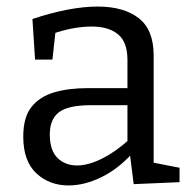

<svg xmlns="http://www.w3.org/2000/svg" viewBox="-20 -557 587 586"><path d="M449 -45 436 -63 528 -45V-1L388 5L376 -91L383 -88Q339 -40 288 -15.5Q237 9 189 9Q131 9 91 -28Q51 -65 51 -140Q51 -199 76 -230.5Q101 -262 145 -275Q189 -288 247 -288H378L369 -278V-374Q369 -429 340 -452.5Q311 -476 260 -476Q233 -476 202.5 -470.5Q172 -465 138 -453L150 -466L140 -375H87L79 -499Q136 -518 186 -527.5Q236 -537 278 -537Q358 -537 403.5 -501.5Q449 -466 449 -388ZM132 -147Q132 -98 155.5 -75Q179 -52 215 -52Q250 -52 292.5 -73.5Q335 -95 375 -132L369 -111V-245L378 -236H259Q188 -236 160 -214.5Q132 -193 132 -147Z"/></svg>

Font: Pack4
Style: Regular
Weight: 400
Version: Version 2.002